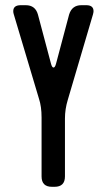

<svg xmlns="http://www.w3.org/2000/svg" viewBox="-20 -505 412 739"><path d="M140 174Q140 214 180 214H190Q230 214 230 174V-49Q230 -85 241 -121L338 -450Q339 -454 339.5 -457Q340 -460 340 -462Q340 -485 312 -485H293Q257 -485 246 -449L196 -261Q192 -245 186 -245Q180 -245 176 -261L126 -449Q116 -485 79 -485H60Q31 -485 31 -462Q31 -459 31.5 -456Q32 -453 33 -450L130 -125Q140 -95 140 -53Z"/></svg>

Font: WDXL Lubrifont TC
Style: Regular
Weight: 400
Designer: [WDXL Lubrifont] Copyright 2020-2022 (c) NightFurySL2001, Skr-ZERO; [ZCOOL QingKe HuangYou] Copyright 2018-2022 (c) The 
Version: Version 2.001;hotconv 1.1.1;makeotfexe 2.6.0